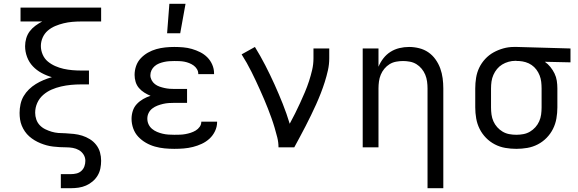

<svg xmlns="http://www.w3.org/2000/svg" viewBox="-20 -775 3040 1010"><path d="M300 215V141H353Q368 141 382.5 137.5Q397 134 408 124Q419 114 424 100Q429 86 429 71Q429 53 419.5 38Q410 23 395 14.5Q380 6 363 3Q346 0 328.5 0Q311 0 294 -1Q277 -2 259.5 -4Q242 -6 225.5 -10.5Q209 -15 193 -21.5Q177 -28 162 -37Q147 -46 134 -57.5Q121 -69 111 -83.5Q101 -98 94.5 -114Q88 -130 85.5 -147Q83 -164 83 -181Q83 -204 88 -227Q93 -250 104.5 -269.5Q116 -289 132.5 -305Q149 -321 168.5 -333Q188 -345 209.5 -354Q231 -363 253 -369Q225 -377 199 -391Q173 -405 153 -426Q133 -447 122.5 -475Q112 -503 112 -532Q112 -553 118 -573.5Q124 -594 136.5 -610.5Q149 -627 166 -639.5Q183 -652 202 -662H88V-735H512V-662H406Q383 -662 360 -660Q337 -658 314.5 -652.5Q292 -647 270.5 -638Q249 -629 231.5 -614Q214 -599 204.5 -577.5Q195 -556 195 -533Q195 -510 204.5 -488Q214 -466 231.5 -451.5Q249 -437 270.5 -427.5Q292 -418 314.5 -413Q337 -408 360 -406Q383 -404 406 -404H448V-331H406Q380 -331 353.5 -328.5Q327 -326 301 -320Q275 -314 251 -303.5Q227 -293 207 -275.5Q187 -258 176 -233.5Q165 -209 165 -182Q165 -164 171 -146.5Q177 -129 189.5 -116Q202 -103 218.5 -95Q235 -87 252 -82Q269 -77 287 -75.5Q305 -74 323 -74H324Q346 -73 368.5 -70.5Q391 -68 412 -61.5Q433 -55 452.5 -43Q472 -31 486 -13Q500 5 506 26.5Q512 48 512 71Q512 91 508 111Q504 131 493.5 148.5Q483 166 467 179.5Q451 193 432.5 201Q414 209 394 212Q374 215 353 215Z M897 8Q871 8 845.5 5.5Q820 3 795 -4Q770 -11 747.5 -24Q725 -37 707.5 -55.5Q690 -74 681 -99Q672 -124 672 -150Q672 -171 678.5 -191.5Q685 -212 699.5 -227.5Q714 -243 733 -254Q752 -265 772 -271Q755 -278 739 -288Q723 -298 711 -312Q699 -326 693.5 -344Q688 -362 688 -381Q688 -405 696 -428Q704 -451 720.5 -468.5Q737 -486 758 -498Q779 -510 802 -516.5Q825 -523 849 -525.5Q873 -528 897 -528Q920 -528 943.5 -526Q967 -524 989.5 -517.5Q1012 -511 1033 -500.5Q1054 -490 1070.5 -473.5Q1087 -457 1096.5 -435Q1106 -413 1106 -390V-385H1023V-387Q1023 -400 1016 -411.5Q1009 -423 998.5 -430.5Q988 -438 975.5 -443Q963 -448 950 -450.5Q937 -453 923.5 -453.5Q910 -454 897 -454Q883 -454 869.5 -453Q856 -452 842.5 -449Q829 -446 816.5 -441Q804 -436 793.5 -427Q783 -418 777 -405.5Q771 -393 771 -379Q771 -366 777.5 -353.5Q784 -341 795 -332.5Q806 -324 819 -319.5Q832 -315 845.5 -312Q859 -309 872.5 -308Q886 -307 900 -307H964V-234H900Q884 -234 868.5 -233Q853 -232 838 -228.5Q823 -225 808.5 -219.5Q794 -214 781.5 -204.5Q769 -195 762 -181Q755 -167 755 -151Q755 -135 761.5 -121Q768 -107 780 -97Q792 -87 806.5 -81Q821 -75 836 -71.5Q851 -68 866.5 -67Q882 -66 897 -66Q912 -66 926.5 -66.5Q941 -67 955 -69.5Q969 -72 983 -76.5Q997 -81 1009.5 -88.5Q1022 -96 1030.5 -108Q1039 -120 1039 -135H1122V-132Q1122 -108 1111 -85Q1100 -62 1082 -45.5Q1064 -29 1041.5 -18.5Q1019 -8 995 -2Q971 4 946.5 6Q922 8 897 8ZM859 -600 871 -755H956L928 -600Z M1445 0Q1445 -27 1438.5 -52.5Q1432 -78 1424.5 -103.5Q1417 -129 1408 -154Q1399 -179 1389.5 -203.5Q1380 -228 1369.5 -252.5Q1359 -277 1348 -301.5Q1337 -326 1326 -349.5Q1315 -373 1303 -397Q1291 -421 1278 -444Q1265 -467 1251 -489L1321 -528Q1350 -481 1375.5 -431.5Q1401 -382 1424 -331Q1447 -280 1467.5 -228.5Q1488 -177 1504 -124Q1519 -151 1532.5 -178.5Q1546 -206 1559 -234Q1572 -262 1584 -290.5Q1596 -319 1605.5 -348Q1615 -377 1622 -407Q1629 -437 1629 -468V-520H1712V-468Q1712 -436 1705 -405Q1698 -374 1688.5 -344Q1679 -314 1667.5 -284.5Q1656 -255 1643 -226Q1630 -197 1616 -168.5Q1602 -140 1587.5 -111.5Q1573 -83 1558 -55.5Q1543 -28 1528 0Z M2229 215V-310Q2229 -328 2226.5 -346.5Q2224 -365 2217 -382Q2210 -399 2198 -413.5Q2186 -428 2170.5 -437.5Q2155 -447 2136.5 -450.5Q2118 -454 2100 -454Q2082 -454 2063.5 -450.5Q2045 -447 2029.5 -437.5Q2014 -428 2002 -413.5Q1990 -399 1983 -382Q1976 -365 1973.5 -346.5Q1971 -328 1971 -310V0H1888V-520H1971V-424Q1981 -448 1997 -468.5Q2013 -489 2034.5 -502.5Q2056 -516 2081 -522Q2106 -528 2132 -528Q2158 -528 2184.5 -521.5Q2211 -515 2233 -500Q2255 -485 2271 -462.5Q2287 -440 2296 -415Q2305 -390 2308.5 -363.5Q2312 -337 2312 -310V215Z M2696 8Q2667 8 2638 3Q2609 -2 2583 -15.5Q2557 -29 2536.5 -50Q2516 -71 2503 -97Q2490 -123 2485 -152Q2480 -181 2480 -210V-310Q2480 -338 2484.5 -366Q2489 -394 2501 -419Q2513 -444 2532.5 -465Q2552 -486 2576.5 -499.5Q2601 -513 2628 -520.5Q2655 -528 2683 -528H2700L2981 -520V-447L2846 -450Q2862 -439 2875 -423Q2888 -407 2897 -388.5Q2906 -370 2909 -350Q2912 -330 2912 -310V-210Q2912 -181 2907 -152Q2902 -123 2889 -97Q2876 -71 2855.5 -50Q2835 -29 2809 -15.5Q2783 -2 2754 3Q2725 8 2696 8ZM2696 -66Q2715 -66 2733.5 -69.5Q2752 -73 2768 -82.5Q2784 -92 2796.5 -106Q2809 -120 2816.5 -137Q2824 -154 2826.5 -172.5Q2829 -191 2829 -210V-310Q2829 -327 2827 -344.5Q2825 -362 2818.5 -378.5Q2812 -395 2801.5 -409Q2791 -423 2776.5 -433Q2762 -443 2745 -448Q2728 -453 2711 -454H2700Q2698 -455 2695.5 -455Q2693 -455 2691 -455Q2673 -455 2655 -450Q2637 -445 2621.5 -435.5Q2606 -426 2594.5 -412Q2583 -398 2575.5 -381Q2568 -364 2565.5 -346Q2563 -328 2563 -310V-210Q2563 -191 2565.5 -172.5Q2568 -154 2575.5 -137Q2583 -120 2595.5 -106Q2608 -92 2624 -82.5Q2640 -73 2658.5 -69.5Q2677 -66 2696 -66Z"/></svg>

Font: R Plex Mono
Style: Regular
Weight: 400
Monospace: yes
Designer: Belleve Invis
Foundry: Belleve Invis
Version: Version 31.8.0